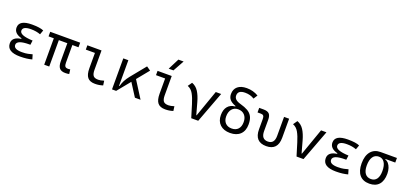

<svg xmlns="http://www.w3.org/2000/svg" viewBox="31 -1899 6383 3012"><g transform="rotate(20 3222.5 -392.5)"><path d="M305.7 9.8Q85 9.8 85 -133.3Q85 -236.8 230.5 -257.8V-267.6Q99.6 -301.8 99.6 -399.9Q99.6 -527.3 313.5 -527.3Q449.2 -527.3 508.8 -499L482.4 -425.8Q414.1 -452.6 324.2 -452.6Q187 -452.6 187 -380.4Q187 -302.2 406.2 -293.5L396.5 -219.7H379.9Q172.4 -219.7 172.4 -138.2Q172.4 -64.9 309.6 -64.9Q370.1 -64.9 409.9 -73.7Q449.7 -82.5 481 -91.3L503.9 -13.7Q465.3 -2.9 415.5 3.4Q365.7 9.8 305.7 9.8Z M1060.1 9.8Q992.7 9.8 962.6 -26.1Q932.6 -62 932.6 -141.6V-440.9H791V0H707V-440.9H619.1V-517.6H1119.1V-440.9H1016.6V-146.5Q1016.6 -105 1029.8 -85.9Q1043 -66.9 1081.5 -66.9Q1087.9 -66.9 1095.9 -67.9Q1104 -68.8 1115.7 -70.8L1126 3.4Q1097.7 9.8 1060.1 9.8Z M1556.2 9.8Q1469.7 9.8 1430.7 -38.1Q1391.6 -85.9 1391.6 -190.4V-445.8H1239.3V-517.6H1475.6V-195.3Q1475.6 -128.9 1497.8 -98.4Q1520 -67.9 1582.5 -67.9Q1620.1 -67.9 1677.2 -86.4L1687.5 -10.7Q1653.8 0 1622.8 4.9Q1591.8 9.8 1556.2 9.8Z M1838.9 0V-517.6H1923.3V-89.8H1932.1Q1944.3 -139.2 1968.5 -185.8Q1992.7 -232.4 2031.7 -280.3L2232.9 -527.3L2299.8 -480.5L2137.2 -281.2L2315.4 0H2221.2L2083.5 -215.3L1907.7 0Z M2728 9.8Q2641.6 9.8 2602.5 -38.1Q2563.5 -85.9 2563.5 -190.4V-445.8H2411.1V-517.6H2647.5V-195.3Q2647.5 -128.9 2669.7 -98.4Q2691.9 -67.9 2754.4 -67.9Q2792 -67.9 2849.1 -86.4L2859.4 -10.7Q2825.7 0 2794.7 4.9Q2763.7 9.8 2728 9.8ZM2563.5 -609.4 2657.7 -794.9H2745.1L2642.6 -609.4Z M3161.6 0 3097.2 -210.9Q3067.4 -310.1 3032.2 -372.6Q2997.1 -435.1 2936.5 -458L2984.4 -527.3Q3053.2 -502 3094.7 -437.5Q3136.2 -373 3164.6 -271L3219.7 -71.8H3225.6L3382.8 -517.6H3472.7L3278.3 0Z M3810.1 9.8Q3703.6 9.8 3642.3 -48.1Q3581.1 -106 3581.1 -206.5Q3581.1 -298.3 3624.8 -350.6Q3668.5 -402.8 3748 -409.2V-418Q3680.7 -441.9 3648.9 -478.8Q3617.2 -515.6 3617.2 -570.3Q3617.2 -652.3 3670.9 -697.3Q3724.6 -742.2 3821.8 -742.2Q3928.7 -742.2 4016.6 -689.9L3974.1 -623.5Q3909.2 -665.5 3821.8 -665.5Q3701.7 -665.5 3701.7 -576.7Q3701.7 -539.6 3728.5 -514.2Q3755.4 -488.8 3816.4 -472.2Q3888.2 -452.6 3938.2 -424.1Q3988.3 -395.5 4014.6 -346.7Q4041 -297.9 4041 -216.3Q4041 -108.9 3980.2 -49.6Q3919.4 9.8 3810.1 9.8ZM3811 -64.9Q3879.4 -64.9 3917.5 -106.4Q3955.6 -147.9 3955.6 -222.7Q3955.6 -296.9 3915.5 -340.3Q3875.5 -383.8 3806.6 -383.8Q3743.2 -383.8 3704.8 -337.9Q3666.5 -292 3666.5 -216.3Q3666.5 -146 3705.1 -105.5Q3743.7 -64.9 3811 -64.9Z M4414.1 9.8Q4220.2 9.8 4220.2 -200.2V-372.6Q4220.2 -409.2 4207.5 -425Q4194.8 -440.9 4165.5 -440.9H4107.9V-517.6H4181.2Q4248 -517.6 4276.4 -487.8Q4304.7 -458 4304.7 -389.2V-200.2Q4304.7 -66.9 4414.1 -66.9Q4522.9 -66.9 4522.9 -200.2V-517.6H4607.4V-200.2Q4607.4 9.8 4414.1 9.8Z M4919.4 0 4855 -210.9Q4825.2 -310.1 4790 -372.6Q4754.9 -435.1 4694.3 -458L4742.2 -527.3Q4811 -502 4852.5 -437.5Q4894 -373 4922.4 -271L4977.5 -71.8H4983.4L5140.6 -517.6H5230.5L5036.1 0Z M5579.1 9.8Q5358.4 9.8 5358.4 -133.3Q5358.4 -236.8 5503.9 -257.8V-267.6Q5373 -301.8 5373 -399.9Q5373 -527.3 5586.9 -527.3Q5722.7 -527.3 5782.2 -499L5755.9 -425.8Q5687.5 -452.6 5597.7 -452.6Q5460.4 -452.6 5460.4 -380.4Q5460.4 -302.2 5679.7 -293.5L5669.9 -219.7H5653.3Q5445.8 -219.7 5445.8 -138.2Q5445.8 -64.9 5583 -64.9Q5643.6 -64.9 5683.3 -73.7Q5723.1 -82.5 5754.4 -91.3L5777.3 -13.7Q5738.8 -2.9 5689 3.4Q5639.2 9.8 5579.1 9.8Z M6135.3 9.8Q6028.3 9.8 5971.7 -56.9Q5915 -123.5 5915 -249Q5915 -377.4 5972.9 -447.5Q6030.8 -517.6 6135.3 -517.6H6407.2V-440.9H6244.6V-431.2Q6274.9 -424.3 6298.8 -396.2Q6322.8 -368.2 6336.7 -325.7Q6350.6 -283.2 6350.6 -232.9Q6350.6 -115.2 6295.4 -52.7Q6240.2 9.8 6135.3 9.8ZM6135.3 -66.9Q6197.3 -66.9 6230.2 -113Q6263.2 -159.2 6263.2 -245.6Q6263.2 -339.4 6229.7 -390.1Q6196.3 -440.9 6135.3 -440.9Q6071.8 -440.9 6037.1 -390.1Q6002.4 -339.4 6002.4 -245.6Q6002.4 -159.2 6036.6 -113Q6070.8 -66.9 6135.3 -66.9Z"/></g></svg>

Font: Cascadia Mono NF SemiLight
Style: Regular
Weight: 350
Monospace: yes
Designer: Aaron Bell
Foundry: Saja Typeworks
Version: Version 2404.023; ttfautohint (v1.8.4)